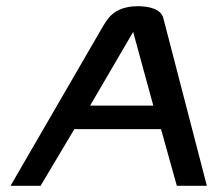

<svg xmlns="http://www.w3.org/2000/svg" viewBox="-20 -600 701 620"><path d="M14 0H111L220 -183H500L551 0H648L507 -543C499 -570 464 -580 424 -580C344 -579 325 -535 309 -509ZM271 -259 410 -497 475 -259Z"/></svg>

Font: Charger Pro
Style: ExBdSuExtObl
Weight: 400
Designer: Jasper
Foundry: Cannot Into Space Fonts
Version: Version 1.09